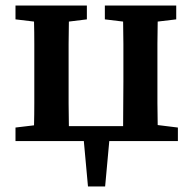

<svg xmlns="http://www.w3.org/2000/svg" viewBox="-20 -510 699 694"><path d="M359 -440V-490H617V-440L550 -432Q549 -394 549 -351.5Q549 -309 549 -274V-215Q549 -180 549 -138Q549 -96 550 -58L623 -49V0H375L360 164H298L283 0H36V-49L103 -57Q104 -95 104 -137.5Q104 -180 104 -215V-274Q104 -309 104 -351.5Q104 -394 103 -432L36 -440V-490H294V-440L229 -432Q228 -394 228 -351.5Q228 -309 228 -274V-215Q228 -179 228 -135.5Q228 -92 229 -54H425Q425 -92 425.5 -135.5Q426 -179 426 -215V-274Q426 -309 426 -351.5Q426 -394 425 -432Z"/></svg>

Font: Source Serif 4 SmText Semibold
Style: Regular
Weight: 600
Designer: Frank Grießhammer
Foundry: Adobe
Version: Version 4.005;hotconv 1.1.0;makeotfexe 2.6.0